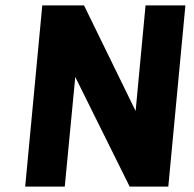

<svg xmlns="http://www.w3.org/2000/svg" viewBox="-20 -693 720 713"><path d="M73.5 0 137 -673H292L506 -235L479.5 -236.5L520.5 -673H668.5L605 0H461.5L235.5 -455.5L264 -454L220.5 0Z"/></svg>

Font: Karla ExtraBold
Style: Italic
Weight: 800
Italic angle: -8°
Designer: Jonathan Pinhorn
Version: Version 2.004;gftools[0.9.33]